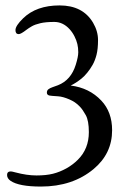

<svg xmlns="http://www.w3.org/2000/svg" viewBox="-20 -426 471 709"><path d="M19 241.7Q6.1 232.9 6.1 220Q6.1 207 20 207Q23.7 207 37.4 210.7Q79.3 221.9 114.7 221.9Q150.1 221.9 175.5 215.6Q200.9 209.2 224.9 195.9Q248.8 182.6 267.3 164.1Q308.1 123.8 308.1 62Q308.1 19.8 296.8 -0.7Q285.4 -21.2 275.5 -31.6Q265.6 -42 256.2 -48.2Q246.8 -54.4 235.8 -59.1Q212.4 -69.1 195.3 -70.3Q178.2 -71.5 173 -71.9Q167.7 -72.3 162.6 -73.2Q153.1 -75.4 153.1 -83.7Q153.1 -92 158.6 -96.3Q164.1 -100.6 173.6 -103.9Q183.1 -107.2 194.1 -111.3Q242.2 -130.1 259.8 -187Q269 -216.6 269 -233Q269 -249.5 265.7 -263.3Q262.5 -277.1 255 -291.9Q247.6 -306.6 236.8 -318.4Q212.4 -345 180.5 -345Q148.7 -345 129 -340.3Q109.4 -335.7 97.8 -329.1Q86.2 -322.5 77.6 -315.9Q57.1 -300 49.1 -300Q37.1 -300 37.1 -314.9Q37.1 -330.8 65.4 -358.4Q114.3 -406 200 -406Q285.9 -406 323.7 -342Q342 -310.8 342 -278Q342 -245.1 336.4 -223.5Q330.8 -201.9 321.9 -186.3Q313 -170.7 302.2 -157.5Q291.5 -144.3 280.8 -135.7Q260 -119.1 241 -110.1Q309.8 -101.6 354.2 -54.4Q394 -12.2 394 54.9Q394 141.1 325.7 198.2Q248 262.9 131.1 262.9Q49.8 262.9 19 241.7Z"/></svg>

Font: Linden Hill
Style: Regular
Weight: 400
Version: Version 1.202